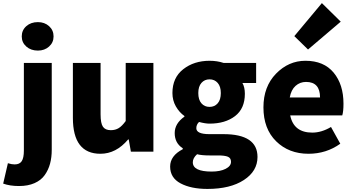

<svg xmlns="http://www.w3.org/2000/svg" viewBox="-80 -973 2266 1232"><path d="M42 220.7Q-16.6 220.7 -59.6 205.1L-29.3 74.2Q-5.9 82 13.7 82Q45.9 82 59.6 61Q73.2 40 73.2 -6.8V-569.3H252V-12.7Q252 37.1 241.2 77.1Q230.5 117.2 207 150.4Q183.6 183.6 141.6 202.1Q99.6 220.7 42 220.7ZM163.1 -648.4Q118.2 -648.4 88.9 -674.3Q59.6 -700.2 59.6 -739.3Q59.6 -779.3 88.9 -805.2Q118.2 -831.1 163.1 -831.1Q206.1 -831.1 234.9 -805.2Q263.7 -779.3 263.7 -739.3Q263.7 -700.2 234.9 -674.3Q206.1 -648.4 163.1 -648.4Z M564.5 13.7Q387.7 13.7 387.7 -216.8V-569.3H565.4V-239.3Q565.4 -181.6 580.6 -159.7Q595.7 -137.7 630.9 -137.7Q660.2 -137.7 681.6 -150.9Q703.1 -164.1 726.6 -196.3V-569.3H904.3V0H759.8L746.1 -78.1H742.2Q665 13.7 564.5 13.7Z M1251 239.3Q1145.5 239.3 1078.6 203.6Q1011.7 168 1011.7 95.7Q1011.7 26.4 1092.8 -15.6V-21.5Q1041 -54.7 1041 -119.1Q1041 -180.7 1103.5 -224.6V-228.5Q1070.3 -252 1048.3 -290.5Q1026.4 -329.1 1026.4 -376Q1026.4 -474.6 1095.7 -528.8Q1165 -583 1264.6 -583Q1313.5 -583 1354.5 -569.3H1563.5V-440.4H1475.6Q1491.2 -413.1 1491.2 -371.1Q1491.2 -276.4 1428.2 -228Q1365.2 -179.7 1264.6 -179.7Q1237.3 -179.7 1197.3 -190.4Q1179.7 -173.8 1179.7 -150.4Q1179.7 -112.3 1263.7 -112.3H1353.5Q1572.3 -112.3 1572.3 34.2Q1572.3 125 1484.9 182.1Q1397.5 239.3 1251 239.3ZM1336.9 -376Q1336.9 -418 1316.9 -440.9Q1296.9 -463.9 1264.6 -463.9Q1232.4 -463.9 1212.4 -440.9Q1192.4 -418 1192.4 -376Q1192.4 -333 1212.4 -310.1Q1232.4 -287.1 1264.6 -287.1Q1296.9 -287.1 1316.9 -310.1Q1336.9 -333 1336.9 -376ZM1278.3 127.9Q1333 127.9 1367.7 110.4Q1402.3 92.8 1402.3 65.4Q1402.3 41 1382.3 32.7Q1362.3 24.4 1319.3 24.4H1265.6Q1212.9 24.4 1184.6 16.6Q1157.2 41 1157.2 68.4Q1157.2 127.9 1278.3 127.9Z M1899.4 13.7Q1773.4 13.7 1691.9 -66.4Q1610.4 -146.5 1610.4 -284.2Q1610.4 -417 1690.9 -500Q1771.5 -583 1879.9 -583Q1998 -583 2061 -506.8Q2124 -430.7 2124 -307.6Q2124 -257.8 2116.2 -232.4H1782.2Q1804.7 -122.1 1923.8 -122.1Q1983.4 -122.1 2043.9 -158.2L2103.5 -50.8Q2013.7 13.7 1899.4 13.7ZM1779.3 -347.7H1973.6Q1973.6 -447.3 1883.8 -447.3Q1844.7 -447.3 1816.4 -421.9Q1788.1 -396.5 1779.3 -347.7ZM1896.5 -655.3 1808.6 -741.2 1985.4 -953.1 2106.4 -834Z"/></svg>

Font: Gen Shin Gothic Heavy
Style: Bold
Weight: 900
Designer: [Source Han Sans]
Ryoko NISHIZUKA  (kana & ideographs); Paul D. Hunt (Latin, Greek & Cyrillic); Wenlong ZHANG  (bopomofo
Version: Version 1.002.20150607